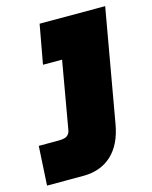

<svg xmlns="http://www.w3.org/2000/svg" viewBox="-121 -691 602 758"><g transform="rotate(-15 179.5 -312.5)"><path d="M-23 0 -14 -160H65Q94 -160 103.5 -168.5Q113 -177 115 -190L163 -465H85L114 -625H382L301 -165Q287 -84 241.5 -42Q196 0 125 0Z"/></g></svg>

Font: Changa One
Style: Italic
Weight: 400
Italic angle: -12°
Designer: Eduardo Rodriguez Tunni
Foundry: Eduardo Rodriguez Tunni
Version: Version 1.003